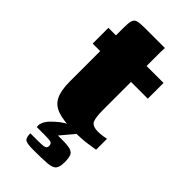

<svg xmlns="http://www.w3.org/2000/svg" viewBox="-217 -560 793 793"><g transform="rotate(45 179.5 -164.0)"><path d="M219 4Q157 4 123 -8Q89 -20 75 -49Q61 -78 61 -129V-307H17V-399H61V-442Q61 -471 65 -484.5Q69 -498 82.5 -501.5Q96 -505 124 -505H241Q241 -500 240.5 -494Q240 -488 240 -481V-399H339V-307H241V-142Q241 -102 248.5 -83.5Q256 -65 291 -65Q300 -65 315.5 -67Q331 -69 337 -71V-7Q330 -6 298 -1Q266 4 219 4ZM154 177Q116 177 106.5 169.5Q97 162 97 137Q99 137 109.5 137Q120 137 143 137Q169 137 179 134Q189 131 189 119Q189 106 179.5 103Q170 100 143 100H98Q98 100 97 93.5Q96 87 100 75.5Q104 64 118 48Q126 40 134 32.5Q142 25 150.5 18.5Q159 12 168 6.5Q177 1 186 -1H238L184 63Q227 62 248 65.5Q269 69 275.5 81.5Q282 94 282 121Q282 148 273 160Q264 172 236.5 174.5Q209 177 154 177Z"/></g></svg>

Font: Genos ExtraBold
Style: Regular
Weight: 800
Designer: Robert E. Leuschke
Foundry: Robert E. Leuschke
Version: Version 1.010